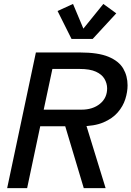

<svg xmlns="http://www.w3.org/2000/svg" viewBox="-20 -975 681 995"><path d="M17.1 0 166 -703.1H394.5Q488.8 -703.1 542.5 -680.7Q596.2 -658.2 618.7 -619.6Q641.1 -581.1 641.1 -532.7Q641.1 -498.5 629.4 -461.4Q617.7 -424.3 590.3 -392.6Q563 -360.8 516.1 -340.8Q469.2 -320.8 398.4 -320.8H188.5L120.6 0ZM414.1 0 309.1 -350.6H419.4L527.3 0ZM206.5 -406.7H402.3Q460.9 -406.7 498.3 -437.3Q535.6 -467.8 535.2 -518.1Q534.7 -543.9 521.2 -566.7Q507.8 -589.4 477.1 -603.5Q446.3 -617.7 392.6 -617.7H251.5ZM515.6 -954.6 582.5 -905.8 460.4 -773.4H350.6L278.3 -918L358.4 -954.6L412.1 -826.7Z"/></svg>

Font: Schibsted Grotesk Medium
Style: Italic
Weight: 500
Italic angle: -12°
Designer: Bakken & Baeck AS, Henrik Kongsvoll
Foundry: Schibsted ASA
Version: Version 1.100;gftools[0.9.25]